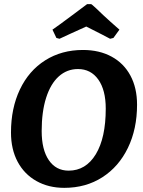

<svg xmlns="http://www.w3.org/2000/svg" viewBox="-20 -894 690 926"><path d="M33 -255Q33 -372 76 -462.5Q119 -553 198 -603Q277 -653 380 -653Q459 -653 518 -621Q577 -589 609 -529.5Q641 -470 641 -389Q641 -272 597 -181Q553 -90 473.5 -39Q394 12 290 12Q214 12 155.5 -21Q97 -54 65 -114Q33 -174 33 -255ZM490 -370Q490 -460 454 -510.5Q418 -561 356 -561Q303 -561 263.5 -525.5Q224 -490 202.5 -422.5Q181 -355 181 -262Q181 -172 215.5 -121.5Q250 -71 311 -71Q394 -71 442 -150Q490 -229 490 -370ZM400 -874H419Q420 -876 445 -852.5Q470 -829 478 -821Q509 -792 556 -751L527 -711L511 -707L473 -727Q401 -764 396 -766Q384 -761 321 -732L267 -707L252 -711L233 -751Q258 -768 319 -813.5Q380 -859 400 -874Z"/></svg>

Font: Alegreya SC
Style: Bold Italic
Weight: 700
Italic angle: -7°
Designer: Juan Pablo del Peral
Foundry: Huerta Tipografica
Version: Version 2.007; ttfautohint (v1.6)